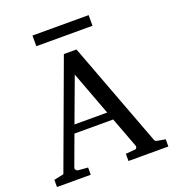

<svg xmlns="http://www.w3.org/2000/svg" viewBox="-150 -960 974 1076"><g transform="rotate(-20 337.0 -422.5)"><path d="M314 -558.1 216.8 -295.9H412.1ZM431.2 0V-43L488.8 -47.9Q493.7 -47.9 497.1 -54.4Q500.5 -61 499 -64.9L430.2 -248H199.2L132.8 -67.9Q131.8 -64.9 132.8 -61.5Q133.8 -58.1 136.2 -54.9Q138.7 -51.8 141.6 -49.8Q144.5 -47.9 147 -47.9L206.1 -43V0H4.9V-43L63 -55.2L295.9 -687H371.1L603 -69.8Q606.4 -59.6 609.6 -56.2Q612.8 -52.7 624 -50.8L668.9 -43V0ZM166 -781.2V-844.7H501V-781.2Z"/></g></svg>

Font: Charis SIL Afr
Style: Regular
Weight: 400
Foundry: SIL International
Version: Version 5.000